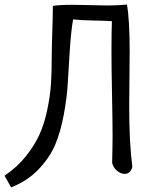

<svg xmlns="http://www.w3.org/2000/svg" viewBox="-100 -723 636 835"><path d="M-51.8 91.8 -80.1 41Q-26.4 4.9 11.7 -42.5Q49.8 -89.8 71.3 -137.2Q92.8 -184.6 105.5 -245.1Q118.2 -305.7 121.6 -356.9Q125 -408.2 125 -475.6Q125 -510.7 127.4 -584.5Q129.9 -658.2 129.9 -697.3Q158.2 -702.1 216.8 -702.1Q241.2 -702.1 291 -700.7Q340.8 -699.2 366.2 -699.2Q413.1 -699.2 452.1 -703.1Q463.9 -637.7 463.9 -498Q463.9 -460.9 462.9 -381.3Q461.9 -301.8 461.9 -260.7Q461.9 -100.6 475.6 2.9Q466.8 33.2 442.4 33.2Q424.8 33.2 408.2 19Q391.6 4.9 387.7 -15.6Q389.6 -91.8 389.6 -131.8Q389.6 -188.5 387.2 -309.6Q384.8 -430.7 384.8 -497.1Q384.8 -586.9 386.7 -630.9Q363.3 -632.8 305.7 -633.8Q248 -634.8 217.8 -638.7Q209 -587.9 203.6 -506.3Q198.2 -424.8 194.8 -361.8Q191.4 -298.8 177.2 -223.1Q163.1 -147.5 139.2 -91.8Q115.2 -36.1 66.9 14.2Q18.6 64.5 -51.8 91.8Z"/></svg>

Font: Neucha
Style: Regular
Weight: 400
Designer: Jovanny Lemonad
Foundry: Jovanny Lemonad
Version: Version 001.001